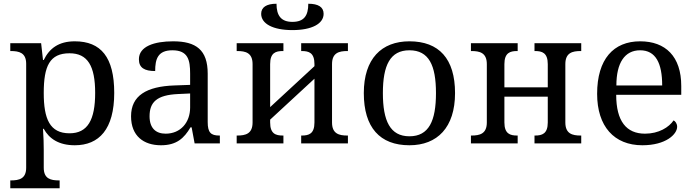

<svg xmlns="http://www.w3.org/2000/svg" viewBox="-20 -767 3704 1027"><path d="M35 240H299V198H296C252 198 214 190 214 130V35C214 10 213 -39 210 -78H214C243 -25 295 10 380 10C510 10 591 -76 591 -270C591 -461 520 -546 380 -546C294 -546 244 -508 214 -446H210L200 -536H35V-494H38C82 -494 120 -485 120 -426V130C120 189 83 198 38 198H35ZM352 -54C246 -54 214 -131 214 -270C214 -414 246 -482 352 -482C449 -482 489 -414 489 -270C489 -126 449 -54 352 -54Z M841 10C925 10 965 -28 999 -86H1005L1021 0H1156V-42H1153C1108 -42 1091 -58 1091 -114V-373C1091 -500 1029 -546 906 -546C805 -546 723 -519 723 -450C723 -404 753 -387 810 -387C810 -451 824 -498 902 -498C986 -498 997 -446 997 -373V-313L914 -310C763 -305 681 -255 681 -145C681 -39 749 10 841 10ZM866 -52C814 -52 780 -81 780 -145C780 -220 818 -259 933 -264L997 -267V-192C997 -112 946 -52 866 -52Z M1544 -606C1648 -606 1711 -640 1711 -693C1711 -729 1683 -747 1629 -747C1629 -683 1606 -650 1544 -650C1484 -650 1459 -683 1459 -747C1405 -747 1377 -728 1377 -693C1377 -640 1440 -606 1544 -606ZM1246 0H1496V-42H1493C1455 -42 1425 -51 1425 -112V-127L1662 -346V-112C1662 -51 1632 -42 1594 -42H1591V0H1841V-42H1838C1794 -42 1756 -51 1756 -112V-424C1756 -485 1794 -494 1838 -494H1841V-536H1591V-494H1594C1632 -494 1662 -485 1662 -424V-413L1425 -194V-424C1425 -485 1455 -494 1493 -494H1496V-536H1246V-494H1249C1293 -494 1331 -485 1331 -424V-112C1331 -51 1293 -42 1249 -42H1246Z M2170 10C2319 10 2414 -85 2414 -269C2414 -453 2328 -546 2170 -546C2021 -546 1926 -453 1926 -269C1926 -85 2012 10 2170 10ZM2170 -38C2067 -38 2028 -120 2028 -269C2028 -418 2067 -498 2170 -498C2274 -498 2312 -418 2312 -269C2312 -120 2274 -38 2170 -38Z M2499 0H2749V-42H2746C2709 -42 2678 -51 2678 -112V-250H2910V-112C2910 -51 2879 -42 2842 -42H2839V0H3089V-42H3086C3042 -42 3004 -51 3004 -112V-424C3004 -485 3042 -494 3086 -494H3089V-536H2839V-494H2842C2879 -494 2910 -485 2910 -424V-300H2678V-424C2678 -485 2709 -494 2746 -494H2749V-536H2499V-494H2502C2546 -494 2584 -485 2584 -424V-112C2584 -51 2546 -42 2502 -42H2499Z M3416 10C3542 10 3602 -49 3602 -89C3602 -106 3592 -119 3583 -123C3558 -86 3504 -52 3430 -52C3331 -52 3276 -118 3276 -260H3624V-307C3624 -465 3540 -546 3404 -546C3262 -546 3174 -451 3174 -265C3174 -91 3265 10 3416 10ZM3522 -310H3277C3277 -430 3321 -498 3404 -498C3488 -498 3522 -428 3522 -310Z"/></svg>

Font: Noto Serif
Style: Regular
Weight: 400
Designer: Monotype Design Team
Foundry: Monotype Imaging Inc.
Version: Version 2.015